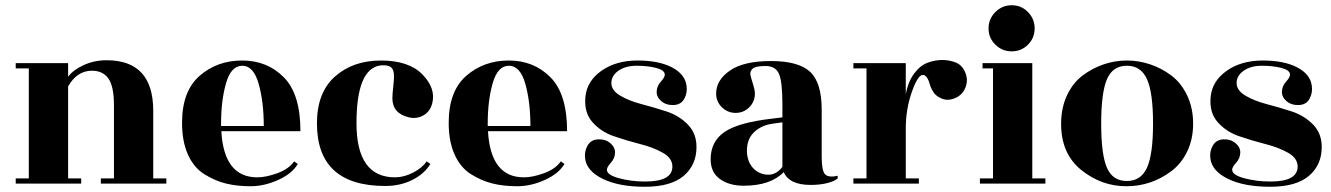

<svg xmlns="http://www.w3.org/2000/svg" viewBox="-20 -701 5080 733"><path d="M565 -20H615V0H365V-20H415V-300Q415 -371 394 -401Q373 -431 331 -431Q274 -431 240 -371V-20H290V0H40V-20H90V-440H40V-460H240V-408Q259 -434 299.5 -452.5Q340 -471 387 -471Q565 -471 565 -278Z M1127 -200H825Q835 -24 962 -24Q996 -24 1039.5 -40Q1083 -56 1103 -85L1117 -75Q1095 -38 1042 -14Q989 10 936.5 10Q884 10 842 -0.5Q800 -11 760 -36Q720 -61 697.5 -111Q675 -161 675 -232Q675 -353 742 -411.5Q809 -470 904.5 -470Q1000 -470 1063.5 -406Q1127 -342 1127 -200ZM824 -220H987Q987 -312 967.5 -381Q948 -450 905 -450Q862 -450 843 -383.5Q824 -317 824 -231Z M1190 -230Q1190 -348 1259 -409Q1328 -470 1434.5 -470Q1541 -470 1593 -416.5Q1645 -363 1630 -306Q1622 -275 1596.5 -260.5Q1571 -246 1541 -253Q1478 -268 1478 -326Q1478 -341 1481.5 -371.5Q1485 -402 1484 -416Q1483 -430 1478 -438Q1468 -455 1431 -451Q1341 -437 1341 -230.5Q1341 -24 1488 -24Q1522 -24 1557 -42Q1592 -60 1609 -85L1623 -75Q1600 -37 1554 -14Q1508 9 1451 9Q1190 9 1190 -230Z M2145 -200H1843Q1853 -24 1980 -24Q2014 -24 2057.5 -40Q2101 -56 2121 -85L2135 -75Q2113 -38 2060 -14Q2007 10 1954.5 10Q1902 10 1860 -0.5Q1818 -11 1778 -36Q1738 -61 1715.5 -111Q1693 -161 1693 -232Q1693 -353 1760 -411.5Q1827 -470 1922.5 -470Q2018 -470 2081.5 -406Q2145 -342 2145 -200ZM1842 -220H2005Q2005 -312 1985.5 -381Q1966 -450 1923 -450Q1880 -450 1861 -383.5Q1842 -317 1842 -231Z M2443 -8Q2547 -8 2547 -65Q2547 -97 2511 -117.5Q2475 -138 2424 -151Q2373 -164 2323.5 -181Q2274 -198 2241.5 -235Q2209 -272 2215 -332Q2221 -392 2276.5 -431Q2332 -470 2413.5 -470Q2495 -470 2545 -444Q2595 -418 2601 -374Q2605 -347 2592.5 -324Q2580 -301 2551.5 -300Q2523 -299 2504.5 -315Q2486 -331 2487 -352Q2488 -373 2503 -389.5Q2518 -406 2518 -416Q2518 -433 2485.5 -441.5Q2453 -450 2410.5 -450Q2368 -450 2341 -431Q2314 -412 2314 -384Q2314 -356 2347.5 -336Q2381 -316 2429 -303.5Q2477 -291 2524.5 -275.5Q2572 -260 2605.5 -226Q2639 -192 2639 -140Q2639 -71 2590 -29.5Q2541 12 2442 12Q2343 12 2281.5 -18Q2220 -48 2214 -95Q2210 -122 2223 -145Q2236 -168 2264 -169Q2292 -170 2310.5 -154Q2329 -138 2328 -117Q2327 -96 2312 -79.5Q2297 -63 2297 -53Q2297 -33 2343.5 -20.5Q2390 -8 2443 -8Z M3075 5Q2993 5 2972 -44Q2922 8 2819 8Q2764 8 2728.5 -17.5Q2693 -43 2693 -93Q2693 -160 2745 -196.5Q2797 -233 2927 -248L2967 -253V-302Q2967 -389 2954 -419Q2941 -449 2902.5 -449Q2864 -449 2853 -438.5Q2842 -428 2845 -414.5Q2848 -401 2855 -379Q2862 -357 2862 -344Q2862 -313 2840.5 -291.5Q2819 -270 2788.5 -270Q2758 -270 2736 -291.5Q2714 -313 2714 -344Q2714 -395 2766.5 -431.5Q2819 -468 2923.5 -468Q3028 -468 3072.5 -427Q3117 -386 3117 -282V-102Q3117 -49 3130 -35.5Q3143 -22 3178 -30V-20Q3168 -10 3140 -2.5Q3112 5 3075 5ZM2967 -64V-234L2931 -229Q2885 -223 2856.5 -194Q2828 -165 2832 -113Q2837 -75 2860 -54.5Q2883 -34 2913.5 -34Q2944 -34 2967 -64Z M3488 0H3238V-20H3288V-440H3238V-460H3438V-341Q3447 -390 3470.5 -421Q3494 -452 3522.5 -462Q3551 -472 3577.5 -472Q3604 -472 3628.5 -462.5Q3653 -453 3665 -424.5Q3677 -396 3666 -367.5Q3655 -339 3627.5 -327Q3600 -315 3577 -324Q3554 -333 3544 -348.5Q3534 -364 3530 -378Q3520 -415 3503 -415Q3484 -415 3461 -349.5Q3438 -284 3438 -211V-20H3488Z M3921 -20H3971V0H3721V-20H3771V-440H3731V-460H3921ZM3930 -592.5Q3930 -556 3904.5 -530.5Q3879 -505 3842.5 -505Q3806 -505 3780 -530.5Q3754 -556 3754 -592.5Q3754 -629 3780 -655Q3806 -681 3842.5 -681Q3879 -681 3904.5 -655Q3930 -629 3930 -592.5Z M4206 -60.5Q4228 -10 4282 -10Q4336 -10 4359 -61Q4382 -112 4382 -229.5Q4382 -347 4359 -398.5Q4336 -450 4282 -450Q4228 -450 4206 -398.5Q4184 -347 4184 -229Q4184 -111 4206 -60.5ZM4031 -228Q4031 -289 4053.5 -337Q4076 -385 4113.5 -413Q4151 -441 4194 -455.5Q4237 -470 4282 -470Q4327 -470 4370.5 -455.5Q4414 -441 4451.5 -413Q4489 -385 4512 -337Q4535 -289 4535 -229Q4535 -169 4512 -122Q4489 -75 4451 -47Q4375 10 4280 10Q4185 10 4108 -52Q4031 -114 4031 -228Z M4830 -8Q4934 -8 4934 -65Q4934 -97 4898 -117.5Q4862 -138 4811 -151Q4760 -164 4710.5 -181Q4661 -198 4628.5 -235Q4596 -272 4602 -332Q4608 -392 4663.5 -431Q4719 -470 4800.5 -470Q4882 -470 4932 -444Q4982 -418 4988 -374Q4992 -347 4979.5 -324Q4967 -301 4938.5 -300Q4910 -299 4891.5 -315Q4873 -331 4874 -352Q4875 -373 4890 -389.5Q4905 -406 4905 -416Q4905 -433 4872.5 -441.5Q4840 -450 4797.5 -450Q4755 -450 4728 -431Q4701 -412 4701 -384Q4701 -356 4734.5 -336Q4768 -316 4816 -303.5Q4864 -291 4911.5 -275.5Q4959 -260 4992.5 -226Q5026 -192 5026 -140Q5026 -71 4977 -29.5Q4928 12 4829 12Q4730 12 4668.5 -18Q4607 -48 4601 -95Q4597 -122 4610 -145Q4623 -168 4651 -169Q4679 -170 4697.5 -154Q4716 -138 4715 -117Q4714 -96 4699 -79.5Q4684 -63 4684 -53Q4684 -33 4730.5 -20.5Q4777 -8 4830 -8Z"/></svg>

Font: Rozha One
Style: Regular
Weight: 400
Designer: Tim Donaldson, Indian Type Foundry
Foundry: Indian Type Foundry
Version: Version 1.300;PS 1.0;hotconv 1.0.78;makeotf.lib2.5.61930; tt